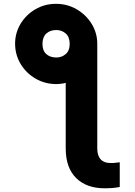

<svg xmlns="http://www.w3.org/2000/svg" viewBox="-20 -780 711 1013"><path d="M59.6 -548.8Q59.6 -606 88.4 -654.1Q117.2 -702.1 166.5 -731Q215.8 -759.8 275.4 -759.8Q335 -759.8 384.5 -731Q434.1 -702.1 463.6 -654.1Q493.2 -606 493.2 -548.8V3.9Q493.2 41.5 511.5 61Q529.8 80.6 563.5 80.1Q574.2 80.6 585.4 79.3Q596.7 78.1 611.8 76.2V206.5Q592.8 210.4 573.2 211.9Q553.7 213.4 531.7 213.4Q436.5 213.4 381.8 159.4Q327.1 105.5 326.7 3.9V-342.8Q301.8 -336.4 275.4 -336.4Q216.3 -336.9 167.2 -365.5Q118.2 -394 89.1 -442.1Q60.1 -490.2 59.6 -548.8ZM277.3 -476.6Q305.7 -476.6 326.9 -494.9Q348.1 -513.2 347.7 -549.8Q347.2 -585.9 326.2 -603.8Q305.2 -621.6 277.3 -621.6Q244.6 -621.6 224.6 -603.3Q204.6 -585 204.1 -549.8Q203.6 -513.2 224.1 -494.9Q244.6 -476.6 277.3 -476.6Z"/></svg>

Font: Inter Display Extra Bold
Style: Regular
Weight: 800
Designer: Rasmus Andersson
Foundry: rsms
Version: Version 4.000;git-4fc901f